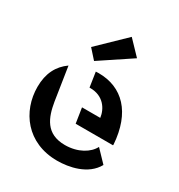

<svg xmlns="http://www.w3.org/2000/svg" viewBox="-156 -746 798 857"><g transform="rotate(30 242.5 -318.0)"><path d="M121 -217.5 94.5 -389C48 -356 22 -307.5 22 -237.5C22 -112 106 4.5 262.5 4.5C322 4.5 413 -12.5 451.5 -82.5L394 -142.5C375 -105 324.5 -73.5 257.5 -73.5C159 -73.5 133.5 -143.5 121 -217.5ZM140.5 -511 183 -463.5 343 -570 275 -641ZM213.5 -426.5 225 -350.5H229.5C296.5 -350.5 328.5 -301.5 334 -257.5H240L252 -180H444.5C445 -181 445 -182.5 445 -184C434 -343.5 351 -427 228.5 -427C222.5 -427 218.5 -427 213.5 -426.5Z"/></g></svg>

Font: Font.Observer
Style: Regular
Weight: 500
Italic angle: 9°
Version: Version 1.001;FEAKit 1.0